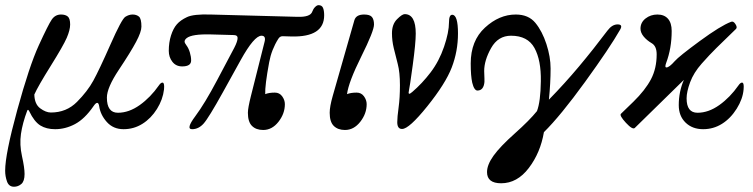

<svg xmlns="http://www.w3.org/2000/svg" viewBox="-46 -480 2864 730"><path d="M-26.4 168.9Q-26.4 106.4 19.5 -61.3Q65.4 -229 101.6 -307.9Q137.7 -386.7 150.9 -405.8Q164.1 -424.8 186 -424.8Q202.6 -424.8 211.7 -417.2Q220.7 -409.7 220.7 -386.7Q220.7 -366.2 207.8 -336.2Q194.8 -306.2 146.7 -229.2Q98.6 -152.3 84.5 -120.6Q85.4 -84 106.9 -68.1Q128.4 -52.2 147.5 -52.2Q206.5 -52.2 246.6 -92.5Q286.6 -132.8 308.8 -173.3Q331.1 -213.9 373.8 -310.5Q416.5 -407.2 430.4 -416Q444.3 -424.8 458 -424.8Q472.7 -424.8 482.2 -417Q491.7 -409.2 491.7 -378.9Q491.7 -358.9 471.4 -320.8Q451.2 -282.7 405.8 -214.6Q360.4 -146.5 360.4 -108.9Q360.4 -51.3 402.3 -51.3Q444.3 -51.3 485.4 -80.6Q526.4 -109.9 558.1 -155.3Q565.4 -166 571.8 -166Q578.1 -166 578.1 -150.4Q578.1 -146 577.6 -140.1Q573.2 -101.6 550.8 -65.7Q528.3 -29.8 495.6 -9.3Q462.9 11.2 423.8 11.2Q384.8 11.2 360.4 -15.9Q335.9 -43 331.1 -76.2Q329.1 -88.9 323.5 -88.9Q317.9 -88.9 309.1 -75.7Q275.9 -27.8 239.3 -8.3Q202.6 11.2 163.6 11.2Q130.4 11.2 107.4 -2.9Q84 -17.6 65.4 -56.6Q60.5 -66.4 57.6 -59.6Q39.6 -11.7 33.7 29.1Q27.8 69.8 37.6 113.8Q47.4 157.7 47.4 181.6Q47.4 209 35.2 219.5Q22.9 230 7.3 230Q-12.2 230 -19.3 210.2Q-26.4 190.4 -26.4 168.9Z M843.3 -346.7 756.3 -349.1Q683.6 -351.1 663.6 -335Q655.8 -328.6 655.8 -321.8Q655.8 -316.9 663.3 -306.9Q670.9 -296.9 675.8 -280.8Q680.7 -264.6 680.7 -250Q680.7 -227.5 646.5 -227.5Q623 -227.5 609.4 -245.1Q595.7 -262.7 595.7 -286.6Q595.7 -318.4 604.2 -345.2Q612.8 -372.1 626.5 -387.7Q640.1 -403.3 665 -415Q689.9 -426.8 754.4 -424.8L1085.4 -416Q1133.8 -414.6 1141.1 -435.5Q1145 -446.3 1152.1 -453.4Q1159.2 -460.4 1165 -460.4Q1177.7 -460.4 1182.1 -450.2Q1186.5 -439.9 1186.5 -421.9Q1186.5 -338.4 1062.5 -341.3L1029.3 -342.3Q1018.6 -342.8 1012.2 -332.5Q986.3 -291.5 977.5 -243.7Q960.9 -154.3 962.4 -122.1Q976.6 -127.9 999 -127.9Q1016.6 -127.9 1026.9 -113.8Q1037.1 -99.6 1037.1 -84Q1037.1 -47.9 1012.7 -16.8Q988.3 14.2 954.6 14.2Q927.7 14.2 912.1 -1.2Q896.5 -16.6 896.5 -51.3Q896.5 -69.3 908.2 -115.7L960 -321.3Q965.8 -344.2 948.2 -344.2Q920.4 -344.2 869.1 -251.5L801.8 -129.9Q747.1 -31.2 728 -10Q709 11.2 684.3 11.2Q659.7 11.2 696.3 -37.8Q732.9 -86.9 779.3 -174.8L844.7 -298.3Q857.4 -322.8 857.4 -335.9Q857.4 -346.2 843.3 -346.7Z M1207.5 -51.3Q1207.5 -74.7 1219.2 -115.7L1301.3 -402.8Q1307.6 -424.8 1338.4 -424.8Q1360.4 -424.8 1368.2 -415.3Q1376 -405.8 1376 -386.7Q1376 -362.3 1327.6 -265.1Q1279.3 -168 1273.4 -122.1Q1287.6 -127.9 1310.1 -127.9Q1327.6 -127.9 1337.9 -113.8Q1348.1 -99.6 1348.1 -84Q1348.1 -47.9 1323.7 -16.8Q1299.3 14.2 1265.6 14.2Q1238.8 14.2 1223.1 -1.2Q1207.5 -16.6 1207.5 -51.3Z M1464.4 -15.6Q1464.4 -34.2 1469.5 -71.3Q1474.6 -108.4 1474.6 -155.8Q1474.6 -205.1 1466.3 -236.6Q1458 -268.1 1451.2 -296.6Q1444.3 -325.2 1444.3 -353.5Q1444.3 -387.7 1463.6 -407Q1482.9 -426.3 1492.7 -426.3Q1534.7 -426.3 1534.7 -352.1Q1534.7 -316.4 1523.2 -231.9Q1511.7 -147.5 1508.8 -135.7Q1503.4 -114.3 1521.5 -130.4Q1558.6 -162.1 1591.1 -204.6Q1623.5 -247.1 1642.3 -302.2Q1661.1 -357.4 1661.1 -395Q1661.1 -423.8 1673.3 -423.8Q1695.3 -423.8 1695.3 -353Q1695.3 -285.2 1671.6 -223.6Q1647.9 -162.1 1578.6 -75.9Q1509.3 10.3 1482.9 10.3Q1464.4 10.7 1464.4 -15.6Z M2312 -367.7Q2272.5 -298.3 2178.7 -168.9Q2085 -39.6 2022 22.5Q2008.8 100.6 1964.6 158.7Q1920.4 216.8 1859.4 216.8Q1805.7 216.8 1805.7 174.3Q1805.7 146.5 1830.6 111.8Q1855.5 77.1 1911.4 27.3Q1967.3 -22.5 1995.6 -57.6Q2009.3 -93.3 2010.3 -170.9Q2011.7 -251 1986.1 -297.6Q1960.4 -344.2 1897 -344.2Q1847.7 -344.2 1821.3 -297.4Q1794.9 -250.5 1794.9 -210Q1796.4 -172.9 1795.9 -168.5Q1793 -136.2 1769.5 -135.7Q1756.8 -135.7 1749.5 -165.5Q1743.7 -191.4 1743.7 -238.8Q1743.7 -325.2 1797.9 -375Q1852.1 -424.8 1915 -424.8Q1963.4 -424.8 1989.5 -393.1Q2015.6 -361.3 2031.5 -312.5Q2047.4 -263.7 2047.4 -219.7Q2047.4 -165.5 2041 -101.1Q2101.6 -163.1 2155.8 -227.8Q2210 -292.5 2263.7 -363.8Q2281.2 -387.2 2302.2 -387.2Q2323.2 -387.2 2312 -367.7Z M2314.9 -47.4 2362.3 -93.3Q2407.2 -137.2 2429 -178.5Q2450.7 -219.7 2450.7 -273.4Q2450.7 -304.7 2431.9 -315.7Q2413.1 -326.7 2401.1 -341.3Q2389.2 -356 2389.2 -371.1Q2389.2 -394.5 2408.4 -409.7Q2427.7 -424.8 2453.6 -424.8Q2479.5 -424.8 2493.7 -408.7Q2507.8 -392.6 2507.8 -362.3Q2507.8 -296.4 2486.8 -240.7Q2480.5 -223.6 2487.8 -223.6Q2498.5 -223.6 2519.5 -247.6Q2535.2 -265.6 2614.7 -324Q2694.3 -382.3 2733.4 -397Q2742.2 -400.9 2750 -388.7Q2758.3 -376 2752.4 -370.1L2677.7 -297.4Q2652.8 -272.9 2622.1 -238.3Q2591.3 -203.6 2577.9 -167.2Q2564.5 -130.9 2564.5 -106Q2564.5 -51.3 2606 -51.3Q2647.9 -51.3 2689 -80.6Q2730 -109.9 2761.7 -155.3Q2769 -166 2775.4 -166Q2781.7 -166 2781.7 -150.4Q2781.7 -146 2781.2 -140.1Q2778.3 -104 2755.1 -66.9Q2731.9 -29.8 2699.2 -9.3Q2666.5 11.2 2627.4 11.2Q2586.4 11.2 2560.5 -13.9Q2534.7 -39.1 2534.7 -80.1Q2534.7 -131.8 2554.2 -176.3L2367.7 6.3Q2359.4 14.6 2333.7 -13.2Q2308.1 -41 2314.9 -47.4Z"/></svg>

Font: Junicode
Style: Regular
Weight: 400
Designer: Peter S. Baker
Foundry: Briery Creek Software
Version: Version 0.7.2